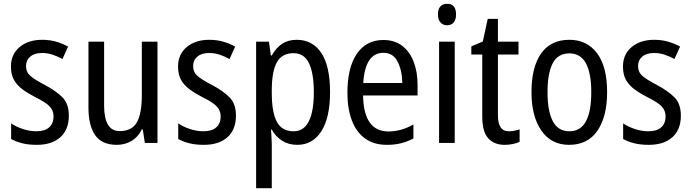

<svg xmlns="http://www.w3.org/2000/svg" viewBox="-20 -758 3666 1018"><path d="M345 -145Q345 -70 299.5 -30Q254 10 175 10Q131 10 97.5 1.5Q64 -7 39 -21V-104Q63 -87 99.5 -74.5Q136 -62 173 -62Q218 -62 241 -83Q264 -104 264 -141Q264 -172 243 -194Q222 -216 167 -243Q128 -263 99 -284.5Q70 -306 54 -334.5Q38 -363 38 -405Q38 -470 84 -508.5Q130 -547 204 -547Q242 -547 276 -537.5Q310 -528 341 -511L311 -445Q286 -459 259 -468Q232 -477 203 -477Q163 -477 140.5 -458Q118 -439 118 -408Q118 -376 140.5 -356Q163 -336 219 -307Q277 -276 311 -242Q345 -208 345 -145Z M815 -537V0H748L737 -72H732Q712 -31 677 -10.5Q642 10 600 10Q520 10 484.5 -41.5Q449 -93 449 -186V-537H532V-199Q532 -63 614 -63Q680 -63 706 -110Q732 -157 732 -253V-537Z M1231 -145Q1231 -70 1185.5 -30Q1140 10 1061 10Q1017 10 983.5 1.5Q950 -7 925 -21V-104Q949 -87 985.5 -74.5Q1022 -62 1059 -62Q1104 -62 1127 -83Q1150 -104 1150 -141Q1150 -172 1129 -194Q1108 -216 1053 -243Q1014 -263 985 -284.5Q956 -306 940 -334.5Q924 -363 924 -405Q924 -470 970 -508.5Q1016 -547 1090 -547Q1128 -547 1162 -537.5Q1196 -528 1227 -511L1197 -445Q1172 -459 1145 -468Q1118 -477 1089 -477Q1049 -477 1026.5 -458Q1004 -439 1004 -408Q1004 -376 1026.5 -356Q1049 -336 1105 -307Q1163 -276 1197 -242Q1231 -208 1231 -145Z M1553 -547Q1637 -547 1683.5 -477.5Q1730 -408 1730 -269Q1730 -135 1684 -62.5Q1638 10 1556 10Q1510 10 1475.5 -12Q1441 -34 1421 -71H1417Q1418 -51 1419.5 -30.5Q1421 -10 1421 6V240H1338V-537H1406L1416 -464H1421Q1444 -505 1476 -526Q1508 -547 1553 -547ZM1536 -476Q1476 -476 1449 -429.5Q1422 -383 1421 -285V-266Q1421 -162 1448 -112Q1475 -62 1537 -62Q1591 -62 1617.5 -115Q1644 -168 1644 -269Q1644 -369 1618.5 -422.5Q1593 -476 1536 -476Z M2013 -546Q2072 -546 2112.5 -515Q2153 -484 2173.5 -430Q2194 -376 2194 -308V-252H1905Q1908 -61 2040 -61Q2107 -61 2172 -98V-24Q2140 -7 2106.5 1.5Q2073 10 2032 10Q1961 10 1914.5 -24.5Q1868 -59 1845 -121Q1822 -183 1822 -265Q1822 -400 1872 -473Q1922 -546 2013 -546ZM2013 -478Q1916 -478 1906 -318H2113Q2112 -385 2088 -431.5Q2064 -478 2013 -478Z M2351 -738Q2398 -738 2398 -681Q2398 -654 2385.5 -639Q2373 -624 2351 -624Q2329 -624 2315.5 -639Q2302 -654 2302 -681Q2302 -710 2315 -724Q2328 -738 2351 -738ZM2391 -537V0H2308V-537Z M2679 -62Q2693 -62 2708 -65Q2723 -68 2735 -72V-6Q2720 1 2699.5 5.5Q2679 10 2656 10Q2600 10 2568.5 -25Q2537 -60 2537 -140V-469H2479V-512L2540 -538L2566 -658H2620V-537H2729V-469H2620V-148Q2620 -105 2634 -83.5Q2648 -62 2679 -62Z M3199 -269Q3199 -141 3148 -65.5Q3097 10 2997 10Q2903 10 2850.5 -65.5Q2798 -141 2798 -269Q2798 -402 2849 -474.5Q2900 -547 2999 -547Q3092 -547 3145.5 -476Q3199 -405 3199 -269ZM2883 -269Q2883 -169 2911 -115.5Q2939 -62 2999 -62Q3058 -62 3086.5 -114.5Q3115 -167 3115 -269Q3115 -370 3086.5 -422.5Q3058 -475 2999 -475Q2938 -475 2910.5 -422.5Q2883 -370 2883 -269Z M3590 -145Q3590 -70 3544.5 -30Q3499 10 3420 10Q3376 10 3342.5 1.5Q3309 -7 3284 -21V-104Q3308 -87 3344.5 -74.5Q3381 -62 3418 -62Q3463 -62 3486 -83Q3509 -104 3509 -141Q3509 -172 3488 -194Q3467 -216 3412 -243Q3373 -263 3344 -284.5Q3315 -306 3299 -334.5Q3283 -363 3283 -405Q3283 -470 3329 -508.5Q3375 -547 3449 -547Q3487 -547 3521 -537.5Q3555 -528 3586 -511L3556 -445Q3531 -459 3504 -468Q3477 -477 3448 -477Q3408 -477 3385.5 -458Q3363 -439 3363 -408Q3363 -376 3385.5 -356Q3408 -336 3464 -307Q3522 -276 3556 -242Q3590 -208 3590 -145Z"/></svg>

Font: Noto Sans Thai Cond
Style: Regular
Weight: 400
Width: 3
Designer: Monotype Design Team
Foundry: Monotype Imaging Inc.
Version: Version 2.002; ttfautohint (v1.8.4.7-5d5b)